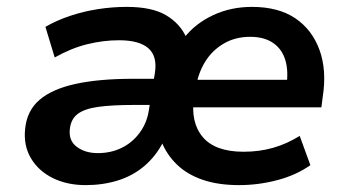

<svg xmlns="http://www.w3.org/2000/svg" viewBox="-20 -528 1013 558"><path d="M229 10Q175 10 133.5 -10.5Q92 -31 70 -68Q48 -105 53 -153Q58 -206 94.5 -237.5Q131 -269 199 -284Q267 -299 366 -299H448L438 -223H369Q306 -223 266 -217.5Q226 -212 206 -197Q186 -182 183 -153Q179 -119 203.5 -101Q228 -83 264 -83Q302 -83 333 -98Q364 -113 385 -141Q406 -169 412 -204L430 -315Q438 -364 411.5 -387.5Q385 -411 326 -411Q280 -411 233.5 -399.5Q187 -388 139 -361L112 -450Q145 -469 184 -482Q223 -495 265 -501.5Q307 -508 348 -508Q422 -508 463 -483.5Q504 -459 522 -418H515Q548 -460 599.5 -484Q651 -508 712 -508Q789 -508 838 -475Q887 -442 908.5 -383Q930 -324 918 -247L914 -216H518L529 -296H831L812 -276Q819 -320 809.5 -352.5Q800 -385 774 -403Q748 -421 707 -421Q664 -421 630.5 -401.5Q597 -382 576.5 -349Q556 -316 549 -273L544 -246Q533 -173 569 -130Q605 -87 688 -87Q734 -87 774 -98.5Q814 -110 851 -133L882 -48Q841 -19 786 -4.5Q731 10 675 10Q614 10 569 -5.5Q524 -21 494.5 -49.5Q465 -78 450 -115H454Q433 -74 399.5 -45.5Q366 -17 322.5 -3.5Q279 10 229 10Z"/></svg>

Font: Nunito Sans 8pt
Style: Bold Italic
Weight: 700
Italic angle: -9°
Version: Version 3.101;gftools[0.9.27]